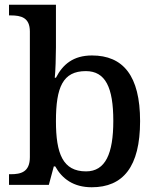

<svg xmlns="http://www.w3.org/2000/svg" viewBox="-20 -780 664 810"><path d="M367 10C499 10 571 -76 571 -269C571 -461 499 -546 368 -546C290 -546 245 -509 216 -452H211C214 -476 216 -544 216 -580V-760H18V-715H25C69 -715 106 -706 106 -647V-117C106 -54 68 -45 25 -45H18V0H186L207 -78H213C242 -26 290 10 367 10ZM343 -57C245 -57 216 -132 216 -269C216 -412 245 -480 342 -480C425 -480 458 -411 458 -270C458 -132 425 -57 343 -57Z"/></svg>

Font: Noto Serif Telugu Medium
Style: Regular
Weight: 500
Designer: Jelle Bosma - Monotype Design Team
Foundry: Monotype Imaging Inc.
Version: Version 2.005